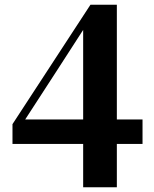

<svg xmlns="http://www.w3.org/2000/svg" viewBox="-20 -780 652 815"><path d="M333 15H476V-169H585V-273H476V-760H364L33 -253V-169H333ZM87 -273 220 -478 333 -653V-273Z"/></svg>

Font: Noto Serif CJK SC Black
Style: Regular
Weight: 900
Designer: Ryoko NISHIZUKA 西塚涼子 (kana & ideographs); Frank Grießhammer (Latin, Greek & Cyrillic); Wenlong ZHANG 张文龙 (bopomofo); San
Foundry: Adobe
Version: Version 2.001;hotconv 1.1.0;makeotfexe 2.6.0